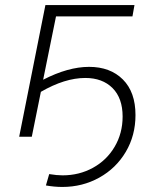

<svg xmlns="http://www.w3.org/2000/svg" viewBox="-20 -542 628 761"><path d="M333 -277Q417 -277 467 -227Q517 -177 517 -86Q517 -5 478.5 60Q440 125 373.5 162Q307 199 227 199Q195 199 162 193L175 148Q205 153 228 153Q294 153 348.5 123Q403 93 434.5 39.5Q466 -14 466 -80Q466 -153 426 -193Q386 -233 318 -233Q237 -233 142 -178L106 0H56L160 -522H513L505 -477H202L151 -226Q250 -277 333 -277Z"/></svg>

Font: Montserrat Alternates Light
Style: Italic
Weight: 300
Italic angle: -11.3°
Designer: Julieta Ulanovsky
Foundry: Julieta Ulanovsky
Version: Version 7.200